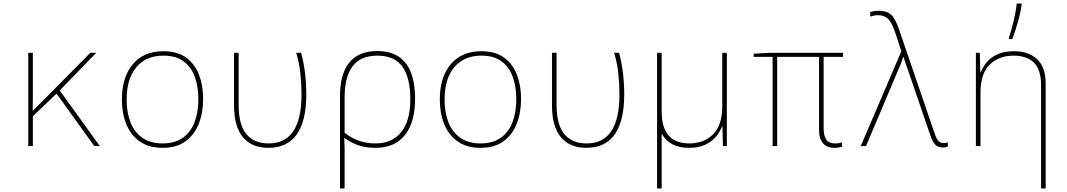

<svg xmlns="http://www.w3.org/2000/svg" viewBox="-20 -827 6040 1087"><path d="M140 0V-528H166V-385Q166 -337 166 -293Q166 -249 165 -201H167Q183 -217 199.5 -233.5Q216 -250 235 -269L491 -528H525L318 -315L545 0H514L300 -297L166 -169V0Z M900 10Q823 10 771.5 -26Q720 -62 695 -124Q670 -186 670 -264Q670 -390 732 -463.5Q794 -537 905 -537Q985 -537 1034.5 -500.5Q1084 -464 1107 -403Q1130 -342 1130 -267Q1130 -188 1105 -125.5Q1080 -63 1029.5 -26.5Q979 10 900 10ZM900 -15Q970 -15 1015 -47Q1060 -79 1081.5 -135.5Q1103 -192 1103 -265Q1103 -334 1083.5 -390Q1064 -446 1020.5 -479Q977 -512 905 -512Q807 -512 752 -446.5Q697 -381 697 -263Q697 -190 719 -134Q741 -78 786.5 -46.5Q832 -15 900 -15Z M1499 10Q1406 10 1355.5 -50Q1305 -110 1305 -231V-528H1331V-235Q1331 -120 1375 -67.5Q1419 -15 1501 -15Q1687 -15 1687 -292Q1687 -351 1680.5 -411Q1674 -471 1657 -528H1685Q1700 -471 1707 -412.5Q1714 -354 1714 -292Q1714 -143 1660.5 -66.5Q1607 10 1499 10Z M1905 -284Q1905 -408 1957.5 -473Q2010 -538 2117 -538Q2330 -538 2330 -266Q2330 -135 2272.5 -62.5Q2215 10 2105 10Q2047 10 2003.5 -6.5Q1960 -23 1931 -46H1929Q1931 -13 1931 10.5Q1931 34 1931 63V240H1905ZM2107 -15Q2199 -15 2251 -78.5Q2303 -142 2303 -266Q2303 -386 2258.5 -449Q2214 -512 2117 -512Q2020 -512 1975.5 -451Q1931 -390 1931 -276V-76Q1964 -48 2008.5 -31.5Q2053 -15 2107 -15Z M2700 10Q2623 10 2571.5 -26Q2520 -62 2495 -124Q2470 -186 2470 -264Q2470 -390 2532 -463.5Q2594 -537 2705 -537Q2785 -537 2834.5 -500.5Q2884 -464 2907 -403Q2930 -342 2930 -267Q2930 -188 2905 -125.5Q2880 -63 2829.5 -26.5Q2779 10 2700 10ZM2700 -15Q2770 -15 2815 -47Q2860 -79 2881.5 -135.5Q2903 -192 2903 -265Q2903 -334 2883.5 -390Q2864 -446 2820.5 -479Q2777 -512 2705 -512Q2607 -512 2552 -446.5Q2497 -381 2497 -263Q2497 -190 2519 -134Q2541 -78 2586.5 -46.5Q2632 -15 2700 -15Z M3299 10Q3206 10 3155.5 -50Q3105 -110 3105 -231V-528H3131V-235Q3131 -120 3175 -67.5Q3219 -15 3301 -15Q3487 -15 3487 -292Q3487 -351 3480.5 -411Q3474 -471 3457 -528H3485Q3500 -471 3507 -412.5Q3514 -354 3514 -292Q3514 -143 3460.5 -66.5Q3407 10 3299 10Z M3700 240V-528H3726V-198Q3726 -103 3766 -59Q3806 -15 3882 -15Q3965 -15 4017 -66.5Q4069 -118 4069 -226V-528H4095V0H4073L4070 -112H4068Q4057 -82 4034 -54Q4011 -26 3973.5 -8Q3936 10 3881 10Q3770 10 3726 -71V240Z M4703 10Q4662 10 4639.5 -16Q4617 -42 4617 -92V-505H4380V0H4354V-505H4247V-523L4333 -528H4753V-505H4643V-100Q4643 -59 4658 -37Q4673 -15 4707 -15Q4722 -15 4731 -17Q4740 -19 4747 -21V4Q4740 6 4728.5 8Q4717 10 4703 10Z M5318 8Q5290 8 5275 -8Q5260 -24 5249 -55L5122 -426Q5114 -450 5107.5 -467.5Q5101 -485 5096 -504H5094Q5087 -486 5080.5 -468Q5074 -450 5066 -433L4883 0H4853L5083 -537L5047 -646Q5028 -702 5006.5 -721.5Q4985 -741 4951 -741Q4938 -741 4927 -738.5Q4916 -736 4907 -733V-759Q4917 -762 4928.5 -764Q4940 -766 4957 -766Q5001 -766 5025 -744Q5049 -722 5070 -660L5274 -64Q5284 -36 5295.5 -26.5Q5307 -17 5321 -17Q5329 -17 5335.5 -18.5Q5342 -20 5346 -21V3Q5341 5 5334.5 6.5Q5328 8 5318 8Z M5505 0V-528H5527L5530 -417H5532Q5544 -448 5566.5 -475Q5589 -502 5627 -519.5Q5665 -537 5720 -537Q5804 -537 5852 -491.5Q5900 -446 5900 -354V240H5874V-345Q5874 -433 5833 -472.5Q5792 -512 5719 -512Q5635 -512 5583 -461Q5531 -410 5531 -302V0ZM5692 -613Q5705 -651 5718 -705Q5731 -759 5736 -807H5764V-799Q5760 -769 5751 -733.5Q5742 -698 5731.5 -665Q5721 -632 5711 -606H5692Z"/></svg>

Font: Noto Sans Mono Thin
Style: Regular
Weight: 100
Designer: Monotype Design Team
Foundry: Monotype Imaging Inc.
Version: Version 2.014